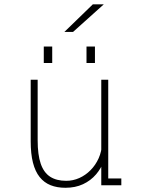

<svg xmlns="http://www.w3.org/2000/svg" viewBox="-20 -878 690 910"><path d="M290 12Q250.5 12 219.8 -0.2Q189 -12.5 168 -38.8Q147 -65 136.2 -107Q125.5 -149 125.5 -208V-500H158.5V-213Q158.5 -144.5 173 -102.2Q187.5 -60 217.5 -40.5Q247.5 -21 294 -21Q326 -21 355.8 -34.2Q385.5 -47.5 409.2 -71.5Q433 -95.5 447.5 -127.8Q462 -160 463.5 -198H487Q487 -156.5 473.8 -118.8Q460.5 -81 435.2 -51.5Q410 -22 373.5 -5Q337 12 290 12ZM460 0V-90.5V-500H493V-17L478 -32H555V0ZM187.5 -657.5H227.5V-579.5H187.5ZM390 -657.5H430V-579.5H390ZM326 -726.5H285L420 -857.5H472Z"/></svg>

Font: Trispace Thin
Style: Regular
Weight: 100
Designer: Tyler Finck
Foundry: Etcetera Type Company
Version: Version 1.210